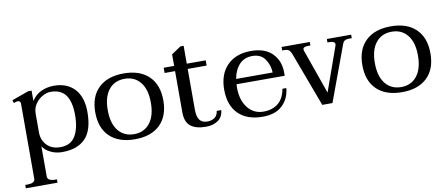

<svg xmlns="http://www.w3.org/2000/svg" viewBox="-71 -893 3287 1408"><g transform="rotate(-10 1572.5 -189.0)"><path d="M23 200H42Q66 200 81 192Q96 184 96 168V-393Q96 -404 89.5 -409Q83 -414 75 -414Q67 -414 45 -406L38 -428L164 -473H189V-396Q218 -441 262 -460.5Q306 -480 355 -480Q453 -480 509 -420Q565 -360 565 -247Q565 -112 505.5 -51Q446 10 332 10Q285 10 245 -10Q205 -30 189 -59V167Q189 183 204 191.5Q219 200 242 200H259V225H23ZM472 -242Q472 -341 436 -390.5Q400 -440 324 -440Q295 -440 263.5 -422.5Q232 -405 210.5 -373.5Q189 -342 189 -301V-161Q189 -105 225.5 -66.5Q262 -28 326 -28Q403 -28 437.5 -85.5Q472 -143 472 -242Z M621 -235Q621 -352 688 -416Q755 -480 875 -480Q995 -480 1061.5 -416Q1128 -352 1128 -235Q1128 -118 1061.5 -54Q995 10 875 10Q754 10 687.5 -54Q621 -118 621 -235ZM1035 -235Q1035 -333 992 -386.5Q949 -440 875 -440Q800 -440 757 -386.5Q714 -333 714 -235Q714 -136 757 -82Q800 -28 875 -28Q949 -28 992 -82Q1035 -136 1035 -235Z M1534 -91Q1529 -39 1492.5 -14.5Q1456 10 1403 10Q1328 10 1289 -21Q1250 -52 1250 -124V-431H1172V-470H1250V-556L1320 -603H1344V-470H1485V-431H1344V-126Q1344 -75 1362.5 -50.5Q1381 -26 1420 -26Q1451 -26 1473.5 -41.5Q1496 -57 1500 -91Z M1677 -258Q1676 -250 1676 -234Q1676 -140 1720.5 -83Q1765 -26 1838 -26Q1904 -26 1947 -60.5Q1990 -95 2003 -167H2032Q2024 -87 1972 -38.5Q1920 10 1826 10Q1710 10 1645.5 -53.5Q1581 -117 1581 -235Q1581 -349 1645.5 -414.5Q1710 -480 1823 -480Q1927 -480 1981.5 -424.5Q2036 -369 2036 -281V-258ZM1681 -297H1953Q1951 -353 1920.5 -397.5Q1890 -442 1826 -442Q1767 -442 1730 -403Q1693 -364 1681 -297Z M2122 -397Q2112 -425 2100.5 -434.5Q2089 -444 2066 -444H2050V-470H2260V-444H2244Q2205 -444 2205 -424Q2205 -422 2207 -414L2324 -82L2441 -411Q2443 -419 2443 -421Q2443 -444 2402 -444H2387V-470H2568V-444H2545Q2510 -444 2500 -417L2346 0H2270Z M2610 -235Q2610 -352 2677 -416Q2744 -480 2864 -480Q2984 -480 3050.5 -416Q3117 -352 3117 -235Q3117 -118 3050.5 -54Q2984 10 2864 10Q2743 10 2676.5 -54Q2610 -118 2610 -235ZM3024 -235Q3024 -333 2981 -386.5Q2938 -440 2864 -440Q2789 -440 2746 -386.5Q2703 -333 2703 -235Q2703 -136 2746 -82Q2789 -28 2864 -28Q2938 -28 2981 -82Q3024 -136 3024 -235Z"/></g></svg>

Font: TavirajRegular
Style: Regular
Weight: 400
Designer: Katatrad Team
Foundry: CadsonDemak
Version: Version 1.000